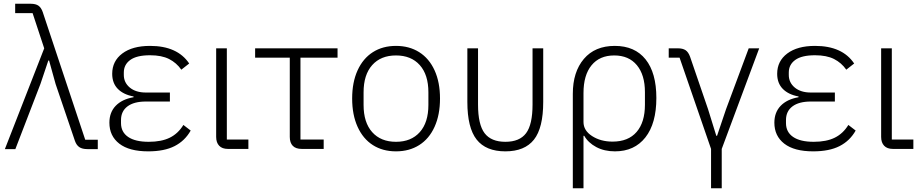

<svg xmlns="http://www.w3.org/2000/svg" viewBox="-20 -795 4925 1025"><path d="M154 -725H61V-775H143Q171 -775 185.5 -764.5Q200 -754 208 -731L435 -49H502V1H447Q419 1 403.5 -9.5Q388 -20 380 -43L277 -346L242 -472H238L196 -347L62 1H6L216 -537Z M998 -98Q967 -43 912 -15Q857 13 771 13Q670 13 617 -28Q564 -69 564 -140Q564 -195 597.5 -230Q631 -265 693 -276V-280Q639 -290 609 -320.5Q579 -351 579 -401Q579 -469 633 -509.5Q687 -550 781 -550Q927 -550 990 -456L948 -423Q922 -460 882.5 -480Q843 -500 781 -500Q710 -500 675.5 -475Q641 -450 641 -408V-395Q641 -354 673 -327.5Q705 -301 759 -301H887V-253H759Q695 -253 660.5 -227Q626 -201 626 -154V-138Q626 -90 664 -64Q702 -38 774 -38Q842 -38 886.5 -60Q931 -82 959 -128Z M1197 0Q1166 0 1150 -17Q1134 -34 1134 -64V-537H1191V-50H1306V0Z M1591 0Q1559 0 1543 -16.5Q1527 -33 1527 -64V-487H1342V-537H1782V-487H1584V-50H1708V0Z M1860 -269Q1860 -356 1889 -419.5Q1918 -483 1970.5 -516.5Q2023 -550 2094 -550Q2165 -550 2218 -516.5Q2271 -483 2300 -419.5Q2329 -356 2329 -269Q2329 -182 2300 -118Q2271 -54 2218 -20.5Q2165 13 2094 13Q2023 13 1970.5 -20.5Q1918 -54 1889 -118Q1860 -182 1860 -269ZM2267 -235V-302Q2267 -396 2221 -447.5Q2175 -499 2094 -499Q2013 -499 1967 -447.5Q1921 -396 1921 -302V-235Q1921 -141 1967 -89.5Q2013 -38 2094 -38Q2175 -38 2221 -89.5Q2267 -141 2267 -235Z M2532 -237Q2532 -130 2567 -84Q2602 -38 2678 -38Q2754 -38 2788.5 -84Q2823 -130 2823 -237V-537H2880V-251Q2880 -112 2830.5 -49.5Q2781 13 2678 13Q2574 13 2524.5 -50Q2475 -113 2475 -251V-537H2532Z M3038 -294Q3038 -411 3097 -480.5Q3156 -550 3262 -550Q3369 -550 3426.5 -478Q3484 -406 3484 -272Q3484 -136 3425.5 -61.5Q3367 13 3263 13Q3206 13 3163 -10Q3120 -33 3099 -70H3095V210H3038ZM3423 -236V-303Q3423 -395 3380 -447Q3337 -499 3259 -499Q3181 -499 3138 -446.5Q3095 -394 3095 -298V-144Q3095 -98 3141 -68.5Q3187 -39 3250 -39Q3334 -39 3378.5 -90.5Q3423 -142 3423 -236Z M3776 0 3608 -487H3550V-537H3599Q3625 -537 3640 -527Q3655 -517 3664 -492L3760 -212L3804 -70H3808L3856 -212L3977 -537H4033L3833 0V210H3776Z M4548 -98Q4517 -43 4462 -15Q4407 13 4321 13Q4220 13 4167 -28Q4114 -69 4114 -140Q4114 -195 4147.5 -230Q4181 -265 4243 -276V-280Q4189 -290 4159 -320.5Q4129 -351 4129 -401Q4129 -469 4183 -509.5Q4237 -550 4331 -550Q4477 -550 4540 -456L4498 -423Q4472 -460 4432.5 -480Q4393 -500 4331 -500Q4260 -500 4225.5 -475Q4191 -450 4191 -408V-395Q4191 -354 4223 -327.5Q4255 -301 4309 -301H4437V-253H4309Q4245 -253 4210.5 -227Q4176 -201 4176 -154V-138Q4176 -90 4214 -64Q4252 -38 4324 -38Q4392 -38 4436.5 -60Q4481 -82 4509 -128Z M4747 0Q4716 0 4700 -17Q4684 -34 4684 -64V-537H4741V-50H4856V0Z"/></svg>

Font: IBM Plex Sans JP Light
Style: Regular
Weight: 300
Designer: Mike Abbink; Paul van der Laan; Pieter van Rosmalen; Wujin Sim; Yejin Wi; Jinhee Kim; Boomi Park; Yona Kim; Kichan Ma
Foundry: Sandoll Inc.
Version: Version 1.002